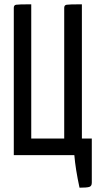

<svg xmlns="http://www.w3.org/2000/svg" viewBox="-20 -720 471 891"><path d="M44 -684Q44 -696 54.5 -698Q65 -700 125 -700V-77H278V-684Q278 -696 289 -698Q300 -700 360 -700V-77H406V128Q406 144 394 147.5Q382 151 349 151Q330 63 325 0H44Z"/></svg>

Font: Yanone Kaffeesatz
Style: Regular
Weight: 400
Designer: Yanone (Cyrillic: Daniel Pouzeot)
Foundry: Yanone
Version: Version 1.003;PS 001.003;hotconv 1.0.88;makeotf.lib2.5.64775